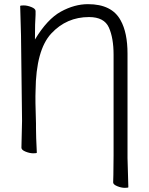

<svg xmlns="http://www.w3.org/2000/svg" viewBox="-20 -728 715 923"><path d="M593 32 597 172Q597 175 580 175Q563 175 543.5 167Q524 159 524 149Q525 138 525 113L526 19V-465Q526 -545 503.5 -595.5Q481 -646 408 -646Q300 -646 226.5 -567Q153 -488 151 -292Q149 -249 153 -134V-113Q153 -73 157 6Q157 9 140 9Q123 9 103 1Q83 -7 83 -18L86 -147L81 -558L77 -699Q77 -702 94 -702Q111 -702 131 -694Q151 -686 151 -675V-657Q148 -621 148 -538Q207 -636 272.5 -672Q338 -708 403 -708Q518 -708 560 -630Q593 -571 593 -470Z"/></svg>

Font: QiushuiShotai
Style: Regular
Weight: 600
Designer: Fontworks Inc.
Foundry: Fontworks Inc.
Version: Version 1.250